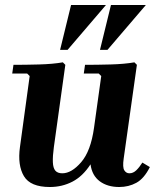

<svg xmlns="http://www.w3.org/2000/svg" viewBox="-20 -740 640 770"><path d="M551 -88 581 -70Q558 -24 527 -7Q496 10 458 10Q411 10 380 -13Q349 -36 343 -81Q312 -33 270.5 -11.5Q229 10 180 10Q102 10 76 -33.5Q50 -77 60 -150L99 -435L89 -445H29L34 -480Q81 -480 136.5 -481.5Q192 -483 232 -490L242 -480L196 -150Q191 -113 192 -89.5Q193 -66 202 -55.5Q211 -45 230 -45Q267 -45 305.5 -89.5Q344 -134 357 -227L386 -435L376 -445H316L321 -480Q368 -480 423.5 -481.5Q479 -483 519 -490L529 -480L476 -104Q471 -69 478.5 -57Q486 -45 499 -45Q514 -45 526.5 -57Q539 -69 551 -88ZM405 -720 251 -540H221L265 -720ZM565 -720 411 -540H381L425 -720Z"/></svg>

Font: Brygada 1918
Style: Bold Italic
Weight: 700
Italic angle: -8°
Designer: Mateusz Machalski | Borys Kosmynka | Przemek Hoffer
Foundry: NIEPODLEGLA 2018
Version: Version 3.006